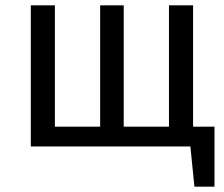

<svg xmlns="http://www.w3.org/2000/svg" viewBox="-20 -547 836 717"><path d="M701 -527H611V-74H442V-527H354V-74H185V-527H95V0H691L706 150H781V-74H701Z"/></svg>

Font: Fira Sans
Style: Regular
Weight: 400
Designer: Carrois Corporate & Edenspiekermann AG
Foundry: Carrois Corporate GbR & Edenspiekermann AG
Version: Version 4.203